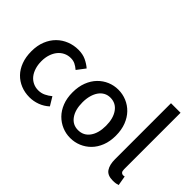

<svg xmlns="http://www.w3.org/2000/svg" viewBox="-109 -1203 1621 1621"><g transform="rotate(45 701.5 -392.0)"><path d="M311 13Q255 13 207 -6.5Q159 -26 123.5 -62.5Q88 -99 68 -152.5Q48 -206 48 -274Q48 -343 70 -397Q92 -451 129.5 -488Q167 -525 216.5 -544.5Q266 -564 320 -564Q373 -564 412 -545.5Q451 -527 481 -501L424 -426Q401 -446 377.5 -457.5Q354 -469 325 -469Q291 -469 262 -455Q233 -441 212 -415.5Q191 -390 179 -354Q167 -318 167 -274Q167 -231 178.5 -195Q190 -159 210 -134Q230 -109 259 -95Q288 -81 322 -81Q357 -81 387 -95.5Q417 -110 442 -131L488 -55Q451 -21 405 -4Q359 13 311 13Z M797 13Q746 13 699.5 -6.5Q653 -26 617 -62.5Q581 -99 560 -152.5Q539 -206 539 -274Q539 -343 560 -397Q581 -451 617 -488Q653 -525 699.5 -544.5Q746 -564 797 -564Q849 -564 896 -544.5Q943 -525 979 -488Q1015 -451 1036 -397Q1057 -343 1057 -274Q1057 -206 1036 -152.5Q1015 -99 979 -62.5Q943 -26 896 -6.5Q849 13 797 13ZM797 -81Q863 -81 901 -133.5Q939 -186 939 -274Q939 -362 901 -415.5Q863 -469 797 -469Q765 -469 739.5 -455Q714 -441 696 -415.5Q678 -390 668 -354Q658 -318 658 -274Q658 -186 695.5 -133.5Q733 -81 797 -81Z M1306 13Q1243 13 1217.5 -24.5Q1192 -62 1192 -129V-797H1306V-123Q1306 -100 1314.5 -90.5Q1323 -81 1334 -81Q1338 -81 1341.5 -81Q1345 -81 1353 -83L1368 4Q1357 8 1342 10.5Q1327 13 1306 13Z"/></g></svg>

Font: Kinto Sans Med
Style: Regular
Weight: 500
Designer: Authors: Ryoko NISHIZUKA  (kana & ideographs); Paul D. Hunt (Latin, Greek & Cyrillic); Wenlong ZHANG  (bopomofo); Sandol
Foundry: Adobe Systems Incorporated, ookami Inc.
Version: Version 0.001